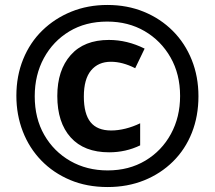

<svg xmlns="http://www.w3.org/2000/svg" viewBox="-20 -744 867 774"><path d="M414 10Q330 10 262.5 -18.5Q195 -47 146.5 -97Q98 -147 72 -214Q46 -281 46 -358Q46 -438 73.5 -505.5Q101 -573 151 -621.5Q201 -670 267.5 -697Q334 -724 413 -724Q493 -724 560 -696.5Q627 -669 676.5 -619.5Q726 -570 753 -502.5Q780 -435 780 -356Q780 -276 753.5 -209Q727 -142 677.5 -93Q628 -44 561 -17Q494 10 414 10ZM414 -57Q500 -57 566 -96.5Q632 -136 669 -204Q706 -272 706 -357Q706 -445 667.5 -512.5Q629 -580 563 -618.5Q497 -657 412 -657Q325 -657 259.5 -617.5Q194 -578 157 -510Q120 -442 120 -356Q120 -267 158.5 -200Q197 -133 263.5 -95Q330 -57 414 -57ZM420 -130Q319 -130 265 -190Q211 -250 211 -357Q211 -461 265 -522Q319 -583 419 -583Q493 -583 563 -548L525 -469Q474 -495 427 -495Q376 -495 347 -460Q318 -425 318 -355Q318 -285 345 -251.5Q372 -218 428 -218Q456 -218 486 -225.5Q516 -233 545 -247V-158Q487 -130 420 -130Z"/></svg>

Font: Noto Sans Khmer UI Condensed
Style: Bold
Weight: 700
Width: 3
Designer: Danh Hong and the Monotype Design Team
Foundry: Monotype Imaging Inc.
Version: Version 2.002; ttfautohint (v1.8.4.7-5d5b)